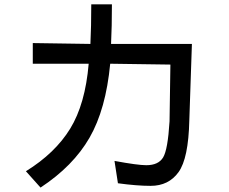

<svg xmlns="http://www.w3.org/2000/svg" viewBox="-20 -805 1040 872"><path d="M851.6 -605.5 839.8 -257.8Q835.9 -85.9 791 -23.4Q746.1 39.1 664.1 39.1Q601.6 39.1 515.6 27.3L500 -74.2Q605.5 -54.7 644.5 -54.7Q699.2 -54.7 720.7 -89.8Q742.2 -125 750 -253.9L753.9 -511.7L480.5 -515.6Q460.9 -308.6 386.7 -179.7Q312.5 -50.8 164.1 46.9L97.7 -27.3Q230.5 -109.4 298.8 -220.7Q367.2 -332 382.8 -515.6H128.9V-609.4L390.6 -605.5Q394.5 -683.6 394.5 -785.2H488.3Q488.3 -683.6 484.4 -605.5Z"/></svg>

Font: WenQuanYi Micro Hei
Style: Regular
Weight: 400
Foundry: Ascender Corporation
Version: Version 0.2.0-beta